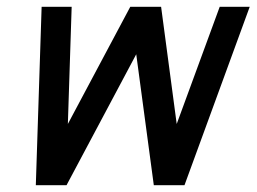

<svg xmlns="http://www.w3.org/2000/svg" viewBox="-20 -545 755 565"><path d="M626.5 -524.9H714.8L522.9 0H432.6L380.9 -385.3L175.8 0H85.4L102.5 -524.9H190.9L179.7 -180.2L363.3 -524.9H454.1L500 -180.2Z"/></svg>

Font: Qaz
Style: Italic
Weight: 400
Italic angle: -11.25°
Designer: GGBotNet
Foundry: f0n7
Version: 0.70